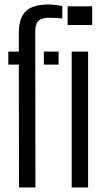

<svg xmlns="http://www.w3.org/2000/svg" viewBox="-20 -828 463 848"><path d="M16.7 -542.6V-600H63.2V-682.7Q63.2 -749.6 94.4 -778.9Q125.6 -808.2 194.1 -808.2Q208 -808.2 225 -806.2Q241.9 -804.2 255.2 -801.6V-746.3Q241.5 -747.9 226.6 -748.7Q211.7 -749.5 195.3 -749.5Q163.4 -749.5 149.6 -735.7Q135.7 -721.9 135.7 -687.5L136.5 0H64L63.2 -542.6ZM173.8 -542.6V-600H238.9V-542.6ZM278.7 -717.6V-800H387V-717.6ZM296.6 0V-600H369.1V0Z"/></svg>

Font: Big Shoulders Stencil Display SC Thin
Style: Regular
Weight: 100
Designer: Patric King
Foundry: XO Type Co
Version: Version 2.001